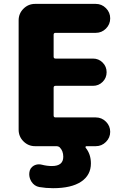

<svg xmlns="http://www.w3.org/2000/svg" viewBox="-20 -775 648 991"><path d="M474.6 -605.5H266.6Q256.8 -605.5 256.8 -595.7V-482.4Q256.8 -472.7 266.6 -472.7H460Q489.3 -472.7 509.8 -452.1Q530.3 -431.6 530.3 -402.3Q530.3 -373 509.8 -352.5Q489.3 -332 460 -332H266.6Q256.8 -332 256.8 -322.3V-178.7Q256.8 -168.9 266.6 -168.9H474.6Q504.9 -168.9 526.9 -147Q548.8 -125 548.8 -94.7Q548.8 -64.5 526.9 -42.5Q504.9 -20.5 474.6 -20.5H425.8Q422.9 -20.5 421.9 -18.1Q420.9 -15.6 421.9 -12.7Q449.2 20.5 449.2 68.4Q449.2 128.9 398.9 162.6Q348.6 196.3 253.9 196.3Q216.8 196.3 182.6 190.4Q157.2 185.5 142.6 163.1Q130.9 144.5 130.9 124Q130.9 118.2 131.8 113.3Q134.8 91.8 154.3 80.1Q167 73.2 180.7 73.2Q188.5 73.2 196.3 75.2Q222.7 82 248 82Q306.6 82 306.6 34.2Q306.6 3.9 288.1 -14.6Q281.2 -20.5 270.5 -20.5H161.1Q126 -20.5 101.1 -45.4Q76.2 -70.3 76.2 -105.5V-669.9Q76.2 -705.1 101.1 -730Q126 -754.9 161.1 -754.9H474.6Q504.9 -754.9 526.9 -732.9Q548.8 -710.9 548.8 -680.2Q548.8 -649.4 526.9 -627.4Q504.9 -605.5 474.6 -605.5Z"/></svg>

Font: Gen Jyuu GothicX Heavy
Style: Bold
Weight: 900
Designer: [Source Han Sans]
Ryoko NISHIZUKA  (kana & ideographs); Paul D. Hunt (Latin, Greek & Cyrillic); Wenlong ZHANG  (bopomofo
Version: Version 1.002.20150607